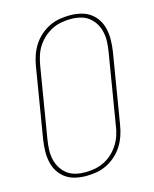

<svg xmlns="http://www.w3.org/2000/svg" viewBox="-113 -819 726 904"><g transform="rotate(-15 250.0 -367.5)"><path d="M195 8Q168 8 142 2Q116 -4 95.5 -18.5Q75 -33 61.5 -54.5Q48 -76 42.5 -101.5Q37 -127 37.5 -154Q38 -181 42 -208L99 -553Q103 -578 111.5 -603Q120 -628 134 -650.5Q148 -673 168.5 -691.5Q189 -710 213 -722Q237 -734 263 -738.5Q289 -743 314 -743Q341 -743 367 -737Q393 -731 413.5 -716.5Q434 -702 447.5 -680.5Q461 -659 466.5 -633.5Q472 -608 471.5 -581Q471 -554 467 -527L410 -182Q406 -157 397.5 -132Q389 -107 375 -84.5Q361 -62 340.5 -43.5Q320 -25 296 -13Q272 -1 246 3.5Q220 8 195 8ZM196 -10Q218 -10 242 -14.5Q266 -19 288 -30Q310 -41 328 -58Q346 -75 359 -95.5Q372 -116 379.5 -139Q387 -162 390 -185L447 -530Q451 -554 452 -578Q453 -602 448 -625Q443 -648 431 -667.5Q419 -687 401.5 -700.5Q384 -714 361 -719.5Q338 -725 313 -725Q291 -725 267 -720.5Q243 -716 221.5 -705Q200 -694 181.5 -677Q163 -660 150 -639.5Q137 -619 130 -596Q123 -573 119 -550L62 -205Q58 -181 57 -157Q56 -133 61 -110Q66 -87 78 -67.5Q90 -48 107.5 -34.5Q125 -21 148 -15.5Q171 -10 196 -10Z"/></g></svg>

Font: Iosevka Thin Oblique
Style: Regular
Weight: 100
Italic angle: -9°
Monospace: yes
Designer: Belleve Invis
Foundry: Belleve Invis
Version: Version 32.5.0; ttfautohint (v1.8.4)